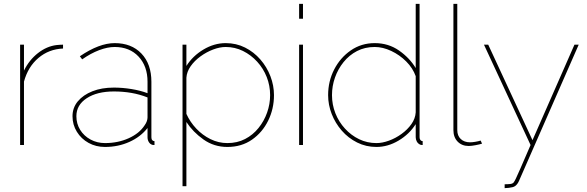

<svg xmlns="http://www.w3.org/2000/svg" viewBox="-20 -750 3038 993"><path d="M306 -499Q233 -496 179 -450.5Q125 -405 104 -328V0H84V-519H104V-385Q131 -440 176.5 -475.5Q222 -511 273 -517Q283 -518 291.5 -518.5Q300 -519 306 -519Z M355 -149Q355 -193 382.5 -226Q410 -259 458 -278Q506 -297 569 -297Q613 -297 659.5 -289.5Q706 -282 743 -268V-327Q743 -408 696.5 -457.5Q650 -507 573 -507Q536 -507 492.5 -490.5Q449 -474 405 -443L393 -459Q443 -493 488 -510Q533 -527 573 -527Q660 -527 711.5 -473Q763 -419 763 -327V-40Q763 -30 767.5 -25Q772 -20 779 -20V0Q773 0 770 -0.5Q767 -1 765 -2Q755 -6 749 -16.5Q743 -27 743 -40V-88Q707 -42 649 -16Q591 10 523 10Q476 10 438 -11Q400 -32 377.5 -68.5Q355 -105 355 -149ZM728 -102Q736 -113 739.5 -123.5Q743 -134 743 -143V-246Q703 -262 659.5 -269.5Q616 -277 569 -277Q482 -277 428.5 -242Q375 -207 375 -149Q375 -110 394.5 -78.5Q414 -47 448 -28.5Q482 -10 523 -10Q590 -10 645.5 -35Q701 -60 728 -102Z M1156 10Q1087 10 1032.5 -28.5Q978 -67 944 -119V213H924V-519H944V-409Q977 -461 1032.5 -494Q1088 -527 1147 -527Q1202 -527 1247.5 -504Q1293 -481 1326.5 -442.5Q1360 -404 1378.5 -356Q1397 -308 1397 -258Q1397 -187 1367 -126Q1337 -65 1283 -27.5Q1229 10 1156 10ZM1156 -10Q1207 -10 1247.5 -31Q1288 -52 1317 -88Q1346 -124 1361.5 -168Q1377 -212 1377 -258Q1377 -307 1359.5 -351.5Q1342 -396 1310 -431Q1278 -466 1236.5 -486.5Q1195 -507 1147 -507Q1117 -507 1082.5 -494Q1048 -481 1017 -458.5Q986 -436 966 -407.5Q946 -379 944 -348V-161Q963 -119 995 -85Q1027 -51 1068.5 -30.5Q1110 -10 1156 -10Z M1527 0V-519H1547V0ZM1527 -653V-730H1547V-653Z M1677 -258Q1677 -330 1708.5 -391Q1740 -452 1794.5 -489.5Q1849 -527 1918 -527Q1989 -527 2044 -488.5Q2099 -450 2130 -398V-730H2150V-40Q2150 -31 2154.5 -25.5Q2159 -20 2166 -20V0Q2157 0 2153 -2Q2142 -7 2136 -17.5Q2130 -28 2130 -40V-108Q2097 -56 2041.5 -23Q1986 10 1927 10Q1873 10 1827 -13Q1781 -36 1747.5 -74.5Q1714 -113 1695.5 -160.5Q1677 -208 1677 -258ZM2130 -169V-356Q2115 -398 2081 -432Q2047 -466 2003.5 -486.5Q1960 -507 1918 -507Q1867 -507 1826.5 -486Q1786 -465 1757 -429Q1728 -393 1712.5 -349Q1697 -305 1697 -258Q1697 -209 1714.5 -164.5Q1732 -120 1764 -85Q1796 -50 1837.5 -30Q1879 -10 1927 -10Q1957 -10 1991.5 -22.5Q2026 -35 2057 -57.5Q2088 -80 2108 -108.5Q2128 -137 2130 -169Z M2325 -730H2345V-77Q2345 -48 2363 -31Q2381 -14 2411 -14Q2422 -14 2437.5 -16.5Q2453 -19 2466 -23L2473 -7Q2460 -3 2439 1Q2418 5 2404 5Q2369 5 2347 -17.5Q2325 -40 2325 -77Z M2590 203Q2607 203 2619.5 201.5Q2632 200 2637 193Q2641 188 2648 173.5Q2655 159 2672.5 119Q2690 79 2724 0L2483 -519H2505L2734 -25L2951 -519H2973L2664 186Q2660 195 2655 201.5Q2650 208 2644.5 212Q2639 216 2631 218Q2622 220 2611.5 221.5Q2601 223 2590 223Z"/></svg>

Font: Raleway Thin Thin
Style: Regular
Weight: 250
Version: Version 4.026